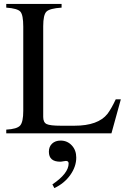

<svg xmlns="http://www.w3.org/2000/svg" viewBox="-20 -682 651 982"><path d="M598 -174 550 0H12V-19Q67 -22 83 -40Q99 -58 99 -115V-546Q99 -605 84.5 -622Q70 -639 12 -643V-662H295V-643Q234 -639 217.5 -622.5Q201 -606 201 -548V-84Q201 -56 218.5 -47.5Q236 -39 291 -39H361Q482 -39 530 -100Q550 -127 572 -174ZM258 280 248 261Q331 205 331 154Q331 141 317 141Q313 141 303.5 143Q294 145 288 145Q230 145 230 94Q230 68 246.5 52.5Q263 37 290 37Q324 37 347 61.5Q370 86 370 124Q370 170 339.5 213Q309 256 258 280Z"/></svg>

Font: STIX MathJax Latin
Style: Regular
Weight: 400
Designer: MicroPress Inc., with final additions and corrections provided by Coen Hoffman, Elsevier (retired)
Version: Version 1.1.1